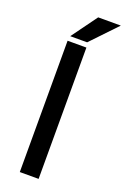

<svg xmlns="http://www.w3.org/2000/svg" viewBox="-175 -983 677 1036"><g transform="rotate(20 164.0 -464.5)"><path d="M86 -754H194V0H86ZM198 -929H328L188 -782H91Z"/></g></svg>

Font: Amiko SemiBold
Style: Regular
Weight: 600
Designer: Pablo Impallari, Rodrigo Fuenzalida, Andres Torresi
Foundry: Impallari Type
Version: Version 1.001; ttfautohint (v1.3)